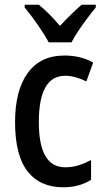

<svg xmlns="http://www.w3.org/2000/svg" viewBox="-20 -786 441 816"><path d="M249 10Q150 10 97 -58Q44 -126 44 -267Q44 -402 98 -476Q152 -550 253 -550Q290 -550 321 -542Q352 -534 376 -520L347 -440Q325 -451 302 -457.5Q279 -464 257 -464Q145 -464 145 -267Q145 -75 257 -75Q287 -75 314 -83.5Q341 -92 367 -106V-22Q343 -6 312.5 2Q282 10 249 10ZM187 -606Q170 -638 140.5 -680.5Q111 -723 85 -754V-766H145Q166 -749 189.5 -725.5Q213 -702 235 -676Q261 -704 281.5 -724Q302 -744 327 -766H387V-754Q371 -735 351.5 -709Q332 -683 313.5 -655.5Q295 -628 284 -606Z"/></svg>

Font: Noto Sans Myanmar Condensed Medium
Style: Regular
Weight: 500
Width: 3
Designer: Monotype Design Team
Foundry: Monotype Imaging Inc.
Version: Version 2.107; ttfautohint (v1.8.4.7-5d5b)